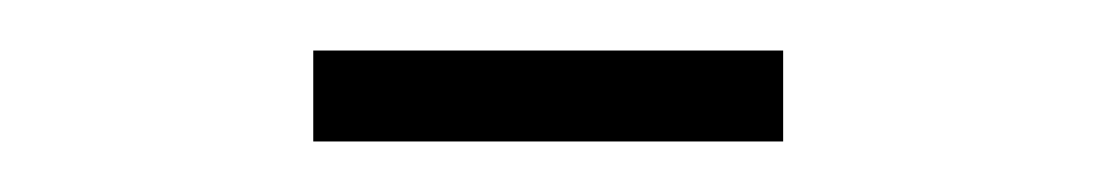

<svg xmlns="http://www.w3.org/2000/svg" viewBox="-20 -692 435 76"><path d="M104 -636V-672H290V-636Z"/></svg>

Font: Arsenal
Style: Regular
Weight: 400
Designer: Andrij Shevchenko
Foundry: Stairsfor
Version: Version 2.001;PS 002.001;hotconv 1.0.88;makeotf.lib2.5.64775